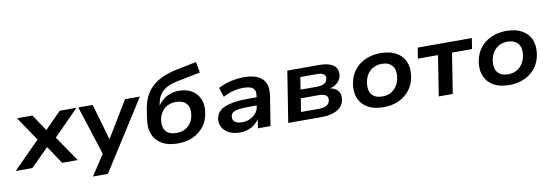

<svg xmlns="http://www.w3.org/2000/svg" viewBox="-93 -1190 5281 1834"><g transform="rotate(-10 2548.0 -273.0)"><path d="M-30 0 254 -286 256 -219 70 -494H220L338 -317H310L485 -494H647L376 -220L377 -286L572 0H421L294 -190H323L132 0Z M688 180 830 -37V20L665 -494H804L912 -121H892L1118 -494H1262L833 180Z M1543 10Q1452 10 1391 -24.5Q1330 -59 1304.5 -121.5Q1279 -184 1292 -269L1304 -351Q1313 -415 1335 -467.5Q1357 -520 1396.5 -562.5Q1436 -605 1497 -635.5Q1558 -666 1644 -685L1847 -726L1866 -621L1635 -575Q1575 -563 1533 -539Q1491 -515 1467.5 -478.5Q1444 -442 1436 -392L1430 -352H1419Q1440 -392 1472 -421.5Q1504 -451 1546 -467.5Q1588 -484 1639 -484Q1711 -484 1762 -453.5Q1813 -423 1837 -368Q1861 -313 1851 -241Q1841 -162 1799 -106Q1757 -50 1691.5 -20Q1626 10 1543 10ZM1546 -91Q1593 -91 1629 -109Q1665 -127 1687.5 -161Q1710 -195 1716 -242Q1725 -309 1691 -346.5Q1657 -384 1591 -384Q1545 -384 1509 -365.5Q1473 -347 1451 -313.5Q1429 -280 1422 -234Q1414 -164 1447 -127.5Q1480 -91 1546 -91Z M2144 10Q2084 10 2041 -12Q1998 -34 1976.5 -71Q1955 -108 1961 -154Q1967 -201 2001 -231.5Q2035 -262 2104 -278Q2173 -294 2285 -294H2375L2364 -217H2281Q2213 -217 2173 -211.5Q2133 -206 2114.5 -192Q2096 -178 2093 -153Q2089 -121 2113 -102Q2137 -83 2182 -83Q2222 -83 2256.5 -98Q2291 -113 2315 -140.5Q2339 -168 2344 -203L2361 -311Q2369 -360 2342 -382.5Q2315 -405 2252 -405Q2202 -405 2151.5 -392.5Q2101 -380 2051 -353L2022 -444Q2057 -463 2098 -476.5Q2139 -490 2184 -497Q2229 -504 2271 -504Q2354 -504 2405.5 -479.5Q2457 -455 2478 -407.5Q2499 -360 2488 -288L2442 0H2320L2336 -105L2343 -106Q2326 -70 2296 -43.5Q2266 -17 2228 -3.5Q2190 10 2144 10Z M2614 0 2692 -494H3000Q3065 -494 3105.5 -478.5Q3146 -463 3163.5 -434.5Q3181 -406 3176 -365Q3172 -337 3155.5 -313.5Q3139 -290 3111.5 -274.5Q3084 -259 3047 -252L3050 -259Q3110 -250 3138 -219Q3166 -188 3159 -135Q3151 -71 3093 -35.5Q3035 0 2936 0ZM2752 -82H2923Q2975 -82 3002.5 -98.5Q3030 -115 3033 -147Q3038 -180 3015 -195.5Q2992 -211 2944 -211H2773ZM2785 -293H2944Q2991 -293 3016.5 -309Q3042 -325 3046 -356Q3050 -384 3029 -398Q3008 -412 2963 -412H2804Z M3538 10Q3447 10 3388 -23Q3329 -56 3302.5 -115Q3276 -174 3286 -250Q3294 -309 3319.5 -356Q3345 -403 3386.5 -436Q3428 -469 3481 -486.5Q3534 -504 3597 -504Q3687 -504 3746.5 -471Q3806 -438 3832 -380Q3858 -322 3848 -244Q3841 -185 3815 -138Q3789 -91 3748 -58Q3707 -25 3654 -7.5Q3601 10 3538 10ZM3544 -93Q3592 -93 3628 -113Q3664 -133 3686.5 -169.5Q3709 -206 3715 -254Q3724 -322 3691 -361.5Q3658 -401 3590 -401Q3543 -401 3507 -381Q3471 -361 3448.5 -325Q3426 -289 3420 -240Q3411 -172 3443.5 -132.5Q3476 -93 3544 -93Z M4074 0 4135 -390H3940L3957 -494H4482L4465 -390H4271L4210 0Z M4758 10Q4667 10 4608 -23Q4549 -56 4522.5 -115Q4496 -174 4506 -250Q4514 -309 4539.5 -356Q4565 -403 4606.5 -436Q4648 -469 4701 -486.5Q4754 -504 4817 -504Q4907 -504 4966.5 -471Q5026 -438 5052 -380Q5078 -322 5068 -244Q5061 -185 5035 -138Q5009 -91 4968 -58Q4927 -25 4874 -7.5Q4821 10 4758 10ZM4764 -93Q4812 -93 4848 -113Q4884 -133 4906.5 -169.5Q4929 -206 4935 -254Q4944 -322 4911 -361.5Q4878 -401 4810 -401Q4763 -401 4727 -381Q4691 -361 4668.5 -325Q4646 -289 4640 -240Q4631 -172 4663.5 -132.5Q4696 -93 4764 -93Z"/></g></svg>

Font: Nunito Sans 10pt SemiExpanded
Style: Bold Italic
Weight: 700
Width: 6
Italic angle: -9°
Designer: Vernon Adams
Foundry: Vernon Adams
Version: Version 3.101;gftools[0.9.27]